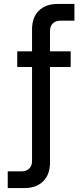

<svg xmlns="http://www.w3.org/2000/svg" viewBox="-20 -750 416 973"><path d="M67.4 -410.6V-490H338.2V-410.6ZM19.2 203V118.2H90.8Q114.4 118.2 128.4 103.9Q142.4 89.6 142.4 66.2V-601Q142.4 -661.8 176.9 -695.9Q211.4 -730 272.4 -730H357.2V-645.2H285.6Q261.6 -645.2 247.5 -631.2Q233.4 -617.2 233.4 -593.2V74Q233.4 133.8 199.1 168.4Q164.8 203 104 203Z"/></svg>

Font: MuseoModerno Thin
Style: Regular
Weight: 100
Designer: Pablo Cosgaya, Héctor Gatti, Marcela Romero, and the Authors of The MuseoModerno Project.
Foundry: Omnibus-Type Team
Version: Version 1.003